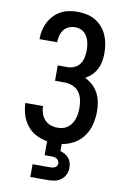

<svg xmlns="http://www.w3.org/2000/svg" viewBox="-103 -802 706 1082"><g transform="rotate(10 250.0 -261.5)"><path d="M150 220V147H250Q257 147 264 146Q271 145 277.5 141.5Q284 138 288 132Q292 126 292 119Q292 111 288.5 104Q285 97 278.5 92.5Q272 88 265 86.5Q258 85 250 85H208V5Q175 0 144 -16Q113 -32 92 -59Q71 -86 61 -119Q51 -152 50 -186H151Q151 -165 157.5 -145Q164 -125 178 -109.5Q192 -94 212 -87Q232 -80 252 -80Q268 -80 283.5 -84Q299 -88 311.5 -98Q324 -108 332.5 -121Q341 -134 346 -149Q351 -164 353 -180Q355 -196 355 -211Q355 -235 350 -258Q345 -281 331.5 -300Q318 -319 295.5 -328.5Q273 -338 250 -338H193V-426H250Q270 -426 289 -435Q308 -444 319.5 -460.5Q331 -477 335 -497.5Q339 -518 339 -538Q339 -552 337.5 -565.5Q336 -579 332 -592Q328 -605 321 -617Q314 -629 303.5 -638Q293 -647 279.5 -651Q266 -655 253 -655Q234 -655 216.5 -647.5Q199 -640 188 -625.5Q177 -611 172 -592.5Q167 -574 167 -555V-554H66V-556Q66 -581 71.5 -605.5Q77 -630 88.5 -652Q100 -674 117.5 -692.5Q135 -711 157 -722.5Q179 -734 203.5 -738.5Q228 -743 253 -743Q279 -743 304.5 -737.5Q330 -732 352.5 -719Q375 -706 392.5 -686Q410 -666 420.5 -642Q431 -618 435.5 -592Q440 -566 440 -540Q440 -517 436 -493.5Q432 -470 421.5 -449Q411 -428 394.5 -411.5Q378 -395 357 -384Q382 -372 401.5 -354Q421 -336 433.5 -312.5Q446 -289 451 -262.5Q456 -236 456 -209Q456 -172 447 -135Q438 -98 416.5 -67.5Q395 -37 362 -18Q329 1 292 6V47Q306 51 318.5 58Q331 65 340.5 76.5Q350 88 354 102Q358 116 358 131Q358 151 349.5 169.5Q341 188 325 200Q309 212 289.5 216Q270 220 250 220Z"/></g></svg>

Font: Iosevka SS18 Semibold
Style: Regular
Weight: 600
Monospace: yes
Designer: Belleve Invis
Foundry: Belleve Invis
Version: Version 25.1.1; ttfautohint (v1.8.4)